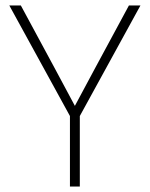

<svg xmlns="http://www.w3.org/2000/svg" viewBox="-20 -680 546 700"><path d="M492 -660 271 -257V0H235V-257L14 -660H56L178 -434L253 -294L328 -434L450 -660Z"/></svg>

Font: Kantumruy Pro ExtraLight
Style: Regular
Weight: 250
Version: Version 1.002